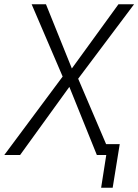

<svg xmlns="http://www.w3.org/2000/svg" viewBox="-38 -725 647 898"><path d="M435 153 459 0H423L431 -51H522L489 153ZM-18 0 261 -375V-353L110 -705H177L302 -395H291L516 -705H589L324 -352L322 -370L480 0H415L281 -332H296L56 0Z"/></svg>

Font: Nunito Sans 10pt Condensed Light
Style: Italic
Weight: 300
Width: 3
Italic angle: -9°
Designer: Vernon Adams
Foundry: Vernon Adams
Version: Version 3.101;gftools[0.9.27]